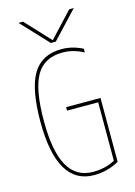

<svg xmlns="http://www.w3.org/2000/svg" viewBox="-140 -1023 780 1106"><g transform="rotate(-15 250.0 -470.0)"><path d="M415 -950.2 264.6 -790H235.4L85 -950.2H112.3L249 -803.7H251L387.7 -950.2ZM280.3 -9.8Q352.5 -9.8 410.2 -41V-389.6H224.6V-410.2H429.7V-29.3Q360.4 9.8 280.3 9.8Q60.5 9.8 59.6 -365.2Q59.6 -562.5 113.3 -651.4Q167 -740.2 285.2 -740.2Q348.6 -740.2 410.2 -709V-686.5Q350.6 -719.7 285.2 -719.7Q175.8 -719.7 127.9 -636.7Q80.1 -553.7 80.1 -365.2Q80.1 -184.6 129.4 -97.2Q178.7 -9.8 280.3 -9.8Z"/></g></svg>

Font: Mgen+ 1m thin
Style: Regular
Weight: 100
Designer: [Source Han Sans]
Ryoko NISHIZUKA  (kana & ideographs); Paul D. Hunt (Latin, Greek & Cyrillic); Wenlong ZHANG  (bopomofo
Version: Version 1.059.20150602